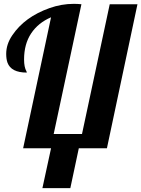

<svg xmlns="http://www.w3.org/2000/svg" viewBox="-20 -770 734 997"><path d="M200.2 207 245.1 0H100.1L245.1 -680.2Q178.7 -651.9 141.8 -596.7Q105 -541.5 105 -460.9Q105 -421.4 117.2 -399.9Q119.1 -396 119.1 -393.1Q38.1 -393.1 19 -444.3Q12.2 -462.9 12.2 -490.2Q12.2 -540.5 43.9 -586.9Q107.9 -682.1 237.3 -728Q299.3 -750 362.8 -750Q383.3 -750 402.8 -748L258.8 -74.2H405.8L549.8 -748H693.8L535.2 0H389.2L345.2 207Z"/></svg>

Font: UVF Lobster12
Style: Regular
Weight: 400
Designer: Pablo Impallari
Foundry: Pablo Impallari. www.impallari.com
Version: Version 1.004